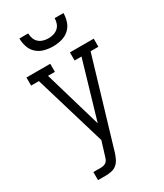

<svg xmlns="http://www.w3.org/2000/svg" viewBox="-233 -1043 965 1132"><g transform="rotate(-30 250.0 -477.5)"><path d="M84 0V-55H135Q145 -55 156 -58Q167 -61 174.5 -68.5Q182 -76 185.5 -86.5Q189 -97 192 -107L219 -195L74 -680H21V-735H183V-680H136L250 -291L364 -680H317V-735H479V-680H426Q382 -533 338.5 -385.5Q295 -238 251 -91Q245 -72 236 -53Q227 -34 211.5 -21Q196 -8 175.5 -4Q155 0 135 0ZM250 -815Q221 -815 192 -822.5Q163 -830 141 -849.5Q119 -869 109.5 -897.5Q100 -926 100 -955H160Q160 -937 166 -920Q172 -903 185 -891.5Q198 -880 215 -875Q232 -870 250 -870Q268 -870 285 -875Q302 -880 315 -891.5Q328 -903 334 -920Q340 -937 340 -955H400Q400 -926 390.5 -897.5Q381 -869 359 -849.5Q337 -830 308 -822.5Q279 -815 250 -815Z"/></g></svg>

Font: Iosevka Slab Light
Style: Regular
Weight: 300
Monospace: yes
Designer: Belleve Invis
Foundry: Belleve Invis
Version: Version 11.1.0; ttfautohint (v1.8.3)